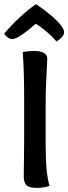

<svg xmlns="http://www.w3.org/2000/svg" viewBox="-40 -915 333 938"><path d="M78 -231V-431Q78 -570 71 -661Q101 -666 124 -666Q191 -666 191 -628Q191 -622 189 -587.5Q187 -553 185 -501.5Q183 -450 183 -404V-203Q183 -70 202 -7Q174 3 140 3Q103 3 89.5 -10Q76 -23 76 -54Q76 -70 77 -133Q78 -196 78 -231ZM273 -757Q273 -736 236 -712Q219 -733 194 -754.5Q169 -776 152 -788L135 -799Q48 -724 21 -724Q0 -724 -20 -750Q54 -837 136 -895Q273 -800 273 -757Z"/></svg>

Font: Overlock
Style: Bold
Weight: 700
Designer: Dario Muhafara
Foundry: Dario Manuel Muhafara
Version: Version 1.001